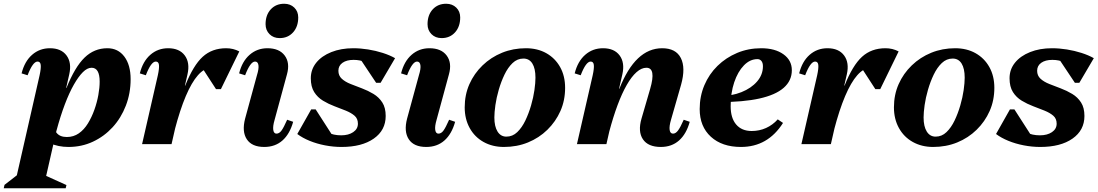

<svg xmlns="http://www.w3.org/2000/svg" viewBox="-94 -768 5848 1023"><path d="M-74 235 -70 217 55 120 -12 200 117 -367Q125 -404 123 -422Q121 -440 106 -440Q81 -440 53 -367L21 -377Q37 -441 77 -476Q117 -511 172 -511Q232 -511 260.5 -472.5Q289 -434 275 -372L145 200L125 157L260 218L256 235ZM271 15Q216 15 171 -5.5Q126 -26 102 -63L189 -138Q189 -85 206.5 -61.5Q224 -38 262 -38Q298 -38 326 -57.5Q354 -77 374.5 -110.5Q395 -144 409 -183.5Q423 -223 430 -262Q437 -301 437 -333Q437 -407 394 -407Q371 -407 347.5 -383.5Q324 -360 299.5 -317Q275 -274 251.5 -212Q228 -150 207 -72L151 -100L162 -299H260Q305 -411 356.5 -461Q408 -511 478 -511Q535 -511 568.5 -466.5Q602 -422 602 -346Q602 -271 576.5 -205Q551 -139 506 -90Q461 -41 401 -13Q341 15 271 15Z M784 -76 799 -312H893Q936 -420 986 -465.5Q1036 -511 1111 -511Q1149 -511 1181 -494L1083 -293H1057L972 -424H1028V-405Q994 -405 960.5 -367Q927 -329 896 -256Q865 -183 837 -76ZM663 0 747 -367Q755 -404 753 -422Q751 -440 736 -440Q711 -440 683 -367L651 -377Q667 -441 707 -476Q747 -511 802 -511Q862 -511 890.5 -472.5Q919 -434 905 -372L820 0Z M1314 15Q1248 15 1221 -26Q1194 -67 1212 -136L1275 -367Q1286 -402 1283 -421Q1280 -440 1265 -440Q1240 -440 1212 -367L1180 -377Q1196 -441 1236 -476Q1276 -511 1331 -511Q1394 -511 1423 -472Q1452 -433 1435 -372L1369 -129Q1359 -95 1362 -75.5Q1365 -56 1379 -56Q1394 -56 1406 -72.5Q1418 -89 1436 -130L1468 -119Q1450 -54 1411 -19.5Q1372 15 1314 15ZM1396 -565Q1363 -565 1342 -586Q1321 -607 1321 -639Q1321 -688 1348.5 -718Q1376 -748 1420 -748Q1453 -748 1474 -727.5Q1495 -707 1495 -675Q1495 -626 1467.5 -595.5Q1440 -565 1396 -565Z M1726 15Q1682 15 1638 6.5Q1594 -2 1556 -17.5Q1518 -33 1490 -54L1564 -185H1588L1680 -42L1609 -44V-109Q1624 -78 1653 -62.5Q1682 -47 1724 -47Q1763 -47 1788 -64Q1813 -81 1813 -109Q1813 -136 1795 -151.5Q1777 -167 1748.5 -178.5Q1720 -190 1688 -202Q1656 -214 1627 -231.5Q1598 -249 1580 -277.5Q1562 -306 1562 -351Q1562 -398 1591 -434Q1620 -470 1671.5 -490.5Q1723 -511 1788 -511Q1827 -511 1867.5 -504.5Q1908 -498 1945.5 -486Q1983 -474 2011 -458L1934 -327H1910L1818 -465L1892 -463V-400Q1880 -423 1853 -436Q1826 -449 1790 -449Q1753 -449 1731 -433.5Q1709 -418 1709 -391Q1709 -365 1727 -348.5Q1745 -332 1774 -320.5Q1803 -309 1835 -297Q1867 -285 1896 -267.5Q1925 -250 1943 -222Q1961 -194 1961 -150Q1961 -74 1897.5 -29.5Q1834 15 1726 15Z M2177 15Q2111 15 2084 -26Q2057 -67 2075 -136L2138 -367Q2149 -402 2146 -421Q2143 -440 2128 -440Q2103 -440 2075 -367L2043 -377Q2059 -441 2099 -476Q2139 -511 2194 -511Q2257 -511 2286 -472Q2315 -433 2298 -372L2232 -129Q2222 -95 2225 -75.5Q2228 -56 2242 -56Q2257 -56 2269 -72.5Q2281 -89 2299 -130L2331 -119Q2313 -54 2274 -19.5Q2235 15 2177 15ZM2259 -565Q2226 -565 2205 -586Q2184 -607 2184 -639Q2184 -688 2211.5 -718Q2239 -748 2283 -748Q2316 -748 2337 -727.5Q2358 -707 2358 -675Q2358 -626 2330.5 -595.5Q2303 -565 2259 -565Z M2591 15Q2530 15 2482.5 -11.5Q2435 -38 2408.5 -86Q2382 -134 2382 -196Q2382 -263 2407 -319.5Q2432 -376 2477 -419.5Q2522 -463 2581 -487Q2640 -511 2708 -511Q2770 -511 2817 -484.5Q2864 -458 2890.5 -410.5Q2917 -363 2917 -300Q2917 -233 2892 -176.5Q2867 -120 2822.5 -76.5Q2778 -33 2719 -9Q2660 15 2591 15ZM2604 -40Q2637 -40 2662 -64Q2687 -88 2705 -125.5Q2723 -163 2735.5 -206Q2748 -249 2753.5 -288Q2759 -327 2759 -354Q2759 -403 2742.5 -429.5Q2726 -456 2695 -456Q2662 -456 2637 -432Q2612 -408 2594 -370.5Q2576 -333 2563.5 -290Q2551 -247 2545.5 -208Q2540 -169 2540 -142Q2540 -94 2557 -67Q2574 -40 2604 -40Z M3427 15Q3359 15 3331.5 -26Q3304 -67 3324 -136L3370 -294Q3403 -407 3350 -407Q3324 -407 3297.5 -383.5Q3271 -360 3245.5 -315.5Q3220 -271 3196.5 -208Q3173 -145 3152 -66H3099L3113 -295H3206Q3291 -511 3434 -511Q3507 -511 3533.5 -459Q3560 -407 3535 -317L3481 -129Q3471 -95 3474 -75.5Q3477 -56 3492 -56Q3506 -56 3518.5 -72.5Q3531 -89 3549 -130L3581 -119Q3563 -54 3524 -19.5Q3485 15 3427 15ZM2980 0 3064 -367Q3072 -404 3070 -422Q3068 -440 3053 -440Q3028 -440 3000 -367L2968 -377Q2984 -441 3024 -476Q3064 -511 3119 -511Q3179 -511 3207.5 -472.5Q3236 -434 3222 -372L3137 0Z M3854 15Q3753 15 3693.5 -39.5Q3634 -94 3634 -187Q3634 -255 3659 -314Q3684 -373 3729 -417Q3774 -461 3833.5 -486Q3893 -511 3962 -511Q4035 -511 4080 -479Q4125 -447 4125 -394Q4125 -338 4081.5 -300Q4038 -262 3952 -243Q3866 -224 3739 -224V-256Q3804 -256 3856.5 -277Q3909 -298 3940 -334Q3971 -370 3971 -415Q3971 -433 3963 -443Q3955 -453 3942 -453Q3902 -453 3869.5 -419.5Q3837 -386 3818 -329.5Q3799 -273 3799 -202Q3799 -139 3828.5 -104.5Q3858 -70 3911 -70Q3952 -70 3987.5 -86Q4023 -102 4050 -132L4078 -113Q3997 15 3854 15Z M4297 -76 4312 -312H4406Q4449 -420 4499 -465.5Q4549 -511 4624 -511Q4662 -511 4694 -494L4596 -293H4570L4485 -424H4541V-405Q4507 -405 4473.5 -367Q4440 -329 4409 -256Q4378 -183 4350 -76ZM4176 0 4260 -367Q4268 -404 4266 -422Q4264 -440 4249 -440Q4224 -440 4196 -367L4164 -377Q4180 -441 4220 -476Q4260 -511 4315 -511Q4375 -511 4403.5 -472.5Q4432 -434 4418 -372L4333 0Z M4878 15Q4817 15 4769.5 -11.5Q4722 -38 4695.5 -86Q4669 -134 4669 -196Q4669 -263 4694 -319.5Q4719 -376 4764 -419.5Q4809 -463 4868 -487Q4927 -511 4995 -511Q5057 -511 5104 -484.5Q5151 -458 5177.5 -410.5Q5204 -363 5204 -300Q5204 -233 5179 -176.5Q5154 -120 5109.5 -76.5Q5065 -33 5006 -9Q4947 15 4878 15ZM4891 -40Q4924 -40 4949 -64Q4974 -88 4992 -125.5Q5010 -163 5022.5 -206Q5035 -249 5040.5 -288Q5046 -327 5046 -354Q5046 -403 5029.5 -429.5Q5013 -456 4982 -456Q4949 -456 4924 -432Q4899 -408 4881 -370.5Q4863 -333 4850.5 -290Q4838 -247 4832.5 -208Q4827 -169 4827 -142Q4827 -94 4844 -67Q4861 -40 4891 -40Z M5449 15Q5405 15 5361 6.5Q5317 -2 5279 -17.5Q5241 -33 5213 -54L5287 -185H5311L5403 -42L5332 -44V-109Q5347 -78 5376 -62.5Q5405 -47 5447 -47Q5486 -47 5511 -64Q5536 -81 5536 -109Q5536 -136 5518 -151.5Q5500 -167 5471.5 -178.5Q5443 -190 5411 -202Q5379 -214 5350 -231.5Q5321 -249 5303 -277.5Q5285 -306 5285 -351Q5285 -398 5314 -434Q5343 -470 5394.5 -490.5Q5446 -511 5511 -511Q5550 -511 5590.5 -504.5Q5631 -498 5668.5 -486Q5706 -474 5734 -458L5657 -327H5633L5541 -465L5615 -463V-400Q5603 -423 5576 -436Q5549 -449 5513 -449Q5476 -449 5454 -433.5Q5432 -418 5432 -391Q5432 -365 5450 -348.5Q5468 -332 5497 -320.5Q5526 -309 5558 -297Q5590 -285 5619 -267.5Q5648 -250 5666 -222Q5684 -194 5684 -150Q5684 -74 5620.5 -29.5Q5557 15 5449 15Z"/></svg>

Font: Platypi Light
Style: Bold Italic
Weight: 700
Italic angle: -13°
Version: Version 1.200